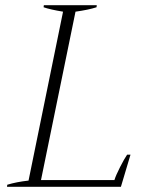

<svg xmlns="http://www.w3.org/2000/svg" viewBox="-20 -720 580 740"><path d="M8 -8Q44 -19 90 -24L223 -675Q174 -683 148 -692L149 -700H353L352 -692Q321 -682 271 -675L138 -26H421Q426 -43 442.5 -75.5Q459 -108 470 -124H483L446 0H7Z"/></svg>

Font: Trirong ExtraLight
Style: Italic
Weight: 275
Italic angle: -12°
Designer: Katatrad Team
Foundry: CadsonDemak
Version: Version 1.003